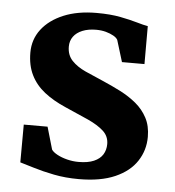

<svg xmlns="http://www.w3.org/2000/svg" viewBox="-46 -609 604 663"><g transform="rotate(5 256.0 -277.5)"><path d="M251 11Q204.5 11 164.2 3Q124 -5 93.5 -14.5Q63 -24 45 -29L45.5 -160H128L150.5 -82.5Q156 -74 170.8 -66Q185.5 -58 205.2 -53Q225 -48 245 -48Q277.5 -48 298.2 -57Q319 -66 328.8 -81.8Q338.5 -97.5 338.5 -118Q338.5 -145 318.8 -163Q299 -181 264.5 -196.8Q230 -212.5 184.5 -232Q140.5 -251 109.8 -275.2Q79 -299.5 62.8 -332.5Q46.5 -365.5 46.5 -410Q46.5 -455.5 73.2 -490.5Q100 -525.5 148.5 -545.8Q197 -566 262.5 -566Q311 -566 345.5 -559.2Q380 -552.5 403.8 -545.5Q427.5 -538.5 442.5 -536V-404.5H364.5L341.5 -479.5Q337.5 -487 326.5 -493.2Q315.5 -499.5 300 -503.8Q284.5 -508 266 -508Q239 -508 218.8 -499.8Q198.5 -491.5 187.8 -476.8Q177 -462 177 -442Q177 -412.5 195 -393.5Q213 -374.5 242.2 -361.2Q271.5 -348 304.5 -334Q336 -320.5 366.8 -304.8Q397.5 -289 422 -268.8Q446.5 -248.5 461.2 -220.8Q476 -193 476 -155Q476 -108.5 451.2 -70.8Q426.5 -33 376.5 -11Q326.5 11 251 11Z"/></g></svg>

Font: Merriweather 24pt
Style: Bold
Weight: 700
Designer: Eben Sorkin
Foundry: Eben Sorkin
Version: Version 2.100